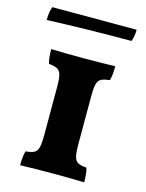

<svg xmlns="http://www.w3.org/2000/svg" viewBox="-105 -738 611 805"><g transform="rotate(15 200.5 -335.5)"><path d="M69 -60Q94 -62 106 -68.5Q118 -75 122.5 -92.5Q127 -110 127 -146V-356Q127 -391 122.5 -407.5Q118 -424 106.5 -430.5Q95 -437 69 -440Q62 -462 62 -502Q120 -500 204 -500Q268 -500 340 -502Q340 -461 333 -440Q307 -437 295.5 -430.5Q284 -424 279.5 -407.5Q275 -391 275 -356V-146Q275 -110 279.5 -92.5Q284 -75 296 -68.5Q308 -62 333 -60Q340 -40 340 2Q282 0 210 0Q136 0 62 2Q62 -39 69 -60ZM21 -673H387Q387 -644 378 -622Q191 -622 12 -615Q12 -652 21 -673Z"/></g></svg>

Font: Vollkorn SC
Style: Bold
Weight: 700
Designer: Friedrich Althausen
Foundry: Friedrich Althausen
Version: Version 4.015